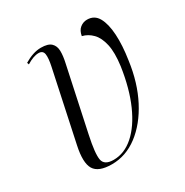

<svg xmlns="http://www.w3.org/2000/svg" viewBox="-134 -653 744 772"><g transform="rotate(-30 238.0 -267.0)"><path d="M169 10Q107 10 88 -21.5Q69 -53 85 -127L154 -451Q162 -488 159 -506.5Q156 -525 136 -525Q112 -525 80 -505L77 -514Q97 -526 116.5 -532.5Q136 -539 155 -539Q188 -539 202 -525.5Q216 -512 216.5 -489Q217 -466 210 -435L147 -140Q130 -61 135.5 -31.5Q141 -2 184 -2Q234 -2 277 -40Q320 -78 351 -148Q382 -218 396 -314Q404 -374 395.5 -412Q387 -450 367 -470.5Q347 -491 321 -497Q325 -521 339.5 -532.5Q354 -544 372 -544Q406 -544 422.5 -514.5Q439 -485 442 -434Q445 -383 435 -318Q422 -222 383.5 -148Q345 -74 289.5 -32Q234 10 169 10Z"/></g></svg>

Font: Noto Serif Display ExtraCondensed Light
Style: Italic
Weight: 300
Width: 2
Italic angle: -12°
Designer: Monotype Design Team
Foundry: Monotype Imaging Inc.
Version: Version 2.009